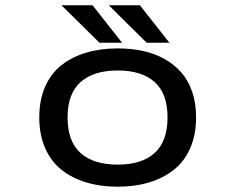

<svg xmlns="http://www.w3.org/2000/svg" viewBox="-20 -695 890 726"><path d="M620.5 -533.5H534.5L391.5 -675H509ZM441.5 -533.5H356L212.5 -675H330ZM128.5 -251Q128.5 -317 150.8 -367.5Q173 -418 213.2 -449.2Q253.5 -480.5 307 -496.2Q360.5 -512 425 -512Q476.5 -512 521 -502.2Q565.5 -492.5 602.5 -471.8Q639.5 -451 666 -420.5Q692.5 -390 707 -347Q721.5 -304 721.5 -251Q721.5 -185.5 699.2 -134.8Q677 -84 636.8 -52.5Q596.5 -21 543 -5Q489.5 11 425 11Q360.5 11 307 -5Q253.5 -21 213.2 -52.5Q173 -84 150.8 -134.8Q128.5 -185.5 128.5 -251ZM235.5 -251Q235.5 -160.5 284.5 -116.5Q333.5 -72.5 425 -72.5Q516.5 -72.5 565 -116.8Q613.5 -161 613.5 -251Q613.5 -341 564.8 -384.8Q516 -428.5 425 -428.5Q334 -428.5 284.8 -384.8Q235.5 -341 235.5 -251Z"/></svg>

Font: League Mono Wide
Style: Regular
Weight: 400
Width: 8
Designer: Tyler Finck
Foundry: The League of Moveable Type / Tyler Finck
Version: Version 2.210